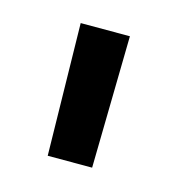

<svg xmlns="http://www.w3.org/2000/svg" viewBox="-50 -744 282 309"><g transform="rotate(15 91.0 -590.0)"><path d="M54 -480 50 -700H132L128 -480Z"/></g></svg>

Font: TASA Orbiter Display
Style: Regular
Weight: 400
Designer: Weizhong Zhang
Version: Version 1.000;Glyphs 3.1.2 (3151)